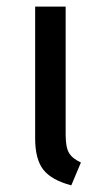

<svg xmlns="http://www.w3.org/2000/svg" viewBox="-20 -547 319 579"><path d="M178 -141Q178 -103 188 -86Q198 -69 224 -57L195 12Q135 -4 110.5 -35.5Q86 -67 86 -130V-527H178Z"/></svg>

Font: FiraGOUPP
Style: Medium
Weight: 400
Designer: bBox Type
Foundry: bBox Type GmbH
Version: Version 1.001